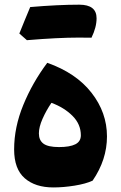

<svg xmlns="http://www.w3.org/2000/svg" viewBox="-20 -800 522 829"><path d="M210.4 9.3Q132.3 9.3 86.7 -30.5Q41 -70.3 41 -154.8Q41 -250.5 80.6 -346.9Q120.1 -443.4 184.1 -528.8Q308.6 -484.9 375.2 -399.4Q441.9 -314 441.9 -210.9Q441.9 -110.4 379.9 -20Q350.6 -6.3 302.2 1.5Q253.9 9.3 210.4 9.3ZM202.1 -356Q179.7 -323.2 163.8 -287.4Q147.9 -251.5 147.9 -224.1Q147.9 -194.3 167.7 -179.7Q187.5 -165 234.9 -165Q281.2 -165 305.2 -177Q329.1 -189 329.1 -215.8Q329.1 -263.7 293 -299.8Q256.8 -335.9 202.1 -356ZM319.8 -637.7Q231 -637.7 96.2 -626.5Q88.4 -633.3 80.1 -640.6Q71.8 -647.9 63.5 -655.3Q75.2 -684.6 86.9 -712.9Q98.6 -741.2 110.4 -769.5Q231.4 -779.8 322.3 -779.8Q397 -779.8 397 -721.2Q397 -682.1 375 -637.2Q375 -637.2 319.8 -637.7Z"/></svg>

Font: Pinar DS2-Bold
Style: Regular
Weight: 700
Designer: Amin Abedi
Version: Version 2.000